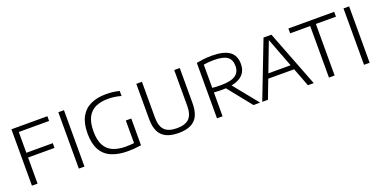

<svg xmlns="http://www.w3.org/2000/svg" viewBox="-17 -1250 3778 1904"><g transform="rotate(-20 1872.0 -297.5)"><path d="M90.5 0V-595H470V-545H150V0ZM133.5 -275.5V-325.5H429V-275.5Z M585.5 0V-595H645V0Z M1105 4.5Q1000 4.5 929 -27Q858 -58.5 821.8 -125Q785.5 -191.5 785.5 -297Q785.5 -405 823 -472.2Q860.5 -539.5 928.8 -570.8Q997 -602 1088.5 -602Q1126 -602 1162 -597.8Q1198 -593.5 1230 -584.5V-532Q1192.5 -542.5 1158.8 -547Q1125 -551.5 1091.5 -551.5Q1016.5 -551.5 962 -526.8Q907.5 -502 877.8 -446.2Q848 -390.5 848 -297Q848 -207.5 876.5 -152Q905 -96.5 961.2 -71Q1017.5 -45.5 1101.5 -45.5Q1129.5 -45.5 1158 -47.8Q1186.5 -50 1210 -55L1186.5 -30.5V-289H1244V-7Q1207 -1 1172.2 1.8Q1137.5 4.5 1105 4.5Z M1638.5 7Q1559.5 7 1508.5 -17.8Q1457.5 -42.5 1433 -93.2Q1408.5 -144 1408.5 -223.5V-595H1468V-217Q1468 -126.5 1509 -85Q1550 -43.5 1638.5 -43.5Q1727.5 -43.5 1768 -85Q1808.5 -126.5 1808.5 -217V-595H1867V-223.5Q1867 -144 1842.8 -93.2Q1818.5 -42.5 1767.8 -17.8Q1717 7 1638.5 7Z M2043.5 0V-585.5Q2078.5 -592 2119.5 -596.8Q2160.5 -601.5 2207.5 -601.5Q2330.5 -601.5 2390.8 -558.8Q2451 -516 2451 -426.5Q2451.5 -367.5 2422 -328Q2392.5 -288.5 2334.8 -268.5Q2277 -248.5 2192.5 -248.5Q2168.5 -248.5 2146.2 -249.2Q2124 -250 2102.5 -252V0ZM2428.5 0 2204 -280H2272.5L2499 0ZM2192 -295.5Q2299 -295.5 2346.2 -327.8Q2393.5 -360 2393.5 -425Q2393.5 -494 2350.2 -524Q2307 -554 2210 -554Q2177.5 -554 2152.5 -551.8Q2127.5 -549.5 2102.5 -545V-299.5Q2128 -297.5 2146.5 -296.5Q2165 -295.5 2192 -295.5Z M2521 0 2751 -595H2834L3064.5 0H3003L2786.5 -567.5H2797.5L2581 0ZM2636 -195.5 2650.5 -245H2934L2948 -195.5Z M3225 0V-544H3013.5V-595H3497V-544H3285V0Z M3595 0V-595H3654.5V0Z"/></g></svg>

Font: Encode Sans SC Light
Style: Regular
Weight: 300
Version: Version 3.002